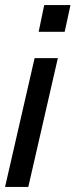

<svg xmlns="http://www.w3.org/2000/svg" viewBox="-21 -740 299 760"><path d="M-1 0 116 -510H208L91 0ZM132 -614 154 -720H258L235 -614Z"/></svg>

Font: Instrument Sans Condensed Medium
Style: Italic
Weight: 500
Width: 3
Italic angle: -13°
Designer: Rodrigo Fuenzalida
Foundry: fragTYPE
Version: Version 1.000;gftools[0.9.28]